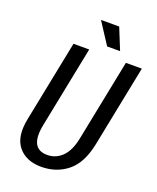

<svg xmlns="http://www.w3.org/2000/svg" viewBox="-163 -988 894 1093"><g transform="rotate(20 284.5 -441.0)"><path d="M220.7 10.3Q127.9 9.8 81.1 -48.8Q34.2 -107.4 56.6 -218.3L155.3 -710.9H250.5L151.9 -218.3Q121.1 -64.9 230.5 -64.9Q282.2 -64.9 320.3 -102.1Q358.4 -139.2 374 -218.3L472.7 -710.9H569.3L470.7 -218.3Q446.8 -98.1 380.4 -43.9Q313.5 10.3 220.7 10.3ZM418.9 -762.2H340.3L255.9 -892.1H366.2Z"/></g></svg>

Font: RobotoCondensed-Italic
Style: Italic
Weight: 400
Designer: Google
Version: Version 1.200311; 2013